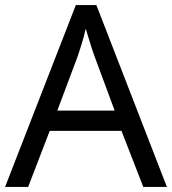

<svg xmlns="http://www.w3.org/2000/svg" viewBox="-20 -737 679 757"><path d="M545 0 459 -221H176L91 0H0L279 -717H360L638 0ZM352 -517Q349 -525 342 -546Q335 -567 328.5 -589.5Q322 -612 318 -624Q311 -593 302 -563.5Q293 -534 287 -517L206 -301H432Z"/></svg>

Font: Noto Sans Tirhuta
Style: Regular
Weight: 400
Designer: Monotype Design Team
Foundry: Monotype Imaging Inc.
Version: Version 2.003; ttfautohint (v1.8.4.7-5d5b)